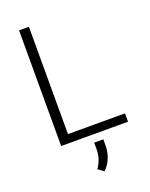

<svg xmlns="http://www.w3.org/2000/svg" viewBox="-169 -799 866 1109"><g transform="rotate(-20 263.5 -244.0)"><path d="M501.5 -51.3V0H90.3V-710.9H150.9V-51.3ZM332.5 46.9V85.4Q332.5 124 317.9 160.6Q303.2 197.3 275.9 222.7L241.2 197.3Q258.8 171.4 267.6 145.3Q276.4 119.1 276.4 86.4V46.9Z"/></g></svg>

Font: Vazirmatn RD ExtraLight
Style: Regular
Weight: 200
Designer: Saber Rastikerdar
Foundry: Saber Rastikerdar
Version: Version 32.102